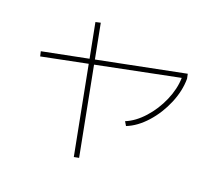

<svg xmlns="http://www.w3.org/2000/svg" viewBox="-130 -906 1198 1102"><g transform="rotate(20 469.0 -354.5)"><path d="M38.1 -471.7 315.9 -526.9 275.4 -736.3 305.7 -743.2 346.2 -533.2 875 -638.7 880.9 -610.4Q880.9 -536.6 848.1 -458.7Q815.4 -380.9 761 -320.3Q706.5 -259.8 644.5 -235.4L629.9 -259.8Q686.5 -282.7 736.8 -338.4Q787.1 -394 818.1 -465.3Q849.1 -536.6 850.6 -604.5L351.6 -503.9L454.1 28.3L423.8 34.2L321.3 -498L44.9 -442.4Z"/></g></svg>

Font: Pretendard Thin
Style: Regular
Weight: 100
Designer: Base glyphs from Inter by Rasmus Andersson; Hangeul glyphs from Noto Sans CJK(Source Han Sans) by Jang Soo-young and Kan
Foundry: Kil Hyung-jin
Version: Version 1.309